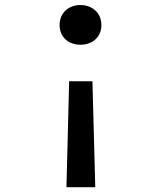

<svg xmlns="http://www.w3.org/2000/svg" viewBox="-20 -554 660 783"><path d="M262 -222.5 251 209.5H368.5L357 -222.5ZM308 -533.5C261 -533.5 223 -502.5 223 -452C223 -401 261 -371.5 308 -371.5C355 -371.5 393.5 -401 393.5 -452C393.5 -502.5 355 -533.5 308 -533.5Z"/></svg>

Font: Monaspace Neon Medium
Style: Regular
Weight: 500
Designer: Riley Cran & the Lettermatic Team
Foundry: Lettermatic
Version: Version 1.200 (Monaspace Neon)